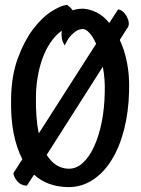

<svg xmlns="http://www.w3.org/2000/svg" viewBox="-20 -682 578 785"><path d="M71.3 -31.2Q47.9 -76.2 35.6 -137.7Q23.4 -199.2 25.4 -282.2Q27.3 -375 53.2 -444.8Q79.1 -514.6 114.7 -562Q150.4 -609.4 189 -634.3Q227.5 -659.2 253.9 -662.1Q270.5 -650.4 277.3 -639.6Q285.2 -642.6 295.4 -644.5Q305.7 -646.5 320.3 -646.5Q348.6 -644.5 376.5 -630.4Q404.3 -616.2 426.8 -587.9L462.9 -643.6Q470.7 -642.6 476.6 -638.7Q482.4 -634.8 487.3 -629.9Q492.2 -624 497.1 -617.2Q501 -609.4 503.9 -601.6Q508.8 -585.9 504.9 -574.2L469.7 -518.6Q489.3 -477.5 499.5 -424.8Q509.8 -372.1 507.8 -309.6Q505.9 -224.6 487.3 -152.3Q468.8 -80.1 436 -27.3Q403.3 25.4 357.4 54.7Q311.5 84 255.9 83Q215.8 82 181.6 69.8Q147.5 57.6 119.1 32.2L89.8 77.1Q82 77.1 74.7 74.7Q67.4 72.3 62.5 69.3Q56.6 65.4 51.8 60.5Q47.9 55.7 43.9 49.8Q41 44.9 38.1 39.1Q35.2 33.2 35.2 25.4ZM400.4 -409.2 170.9 -48.8Q205.1 5.9 258.8 7.8Q292 8.8 318.8 -16.1Q345.7 -41 365.2 -84Q384.8 -127 396 -183.6Q407.2 -240.2 408.2 -303.7Q409.2 -331.1 407.2 -357.4Q405.3 -383.8 400.4 -409.2ZM138.7 -136.7 373 -502.9Q360.4 -531.2 345.7 -547.4Q331.1 -563.5 317.4 -563.5Q304.7 -562.5 292 -555.7Q281.2 -548.8 268.6 -535.2Q255.9 -521.5 245.1 -496.1Q235.4 -509.8 232.9 -525.4Q230.5 -541 232.4 -556.6Q206.1 -537.1 186.5 -508.3Q167 -479.5 154.3 -444.8Q141.6 -410.2 134.8 -371.1Q127.9 -332 127 -293Q125 -200.2 138.7 -136.7Z"/></svg>

Font: BKP Parklife Text
Style: Regular
Weight: 400
Designer: Font Diner, Inc.; LA MECHKY PLUS GmbH
Foundry: Font Diner, Inc.; LA MECHKY PLUS GmbH
Version: Version 1.007